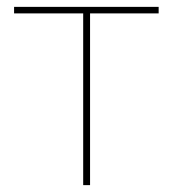

<svg xmlns="http://www.w3.org/2000/svg" viewBox="-20 -539 503 559"><path d="M222.2 0V-500H21V-519H441.9V-500H242.2V0Z"/></svg>

Font: Rawline Thin
Style: Regular
Weight: 250
Designer: Matt McInerney, Pablo Impallari, Rodrigo Fuenzalida
Foundry: Matt McInerney, Pablo Impallari, Rodrigo Fuenzalida
Version: Version 4.020;PS 004.020;hotconv 1.0.88;makeotf.lib2.5.64775